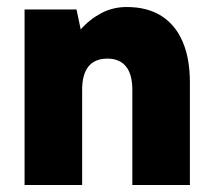

<svg xmlns="http://www.w3.org/2000/svg" viewBox="-20 -527 605 547"><path d="M50 -500H198L210 -443Q234 -471 267.5 -489Q301 -507 341 -507Q400 -507 440 -481.5Q480 -456 500.5 -408Q521 -360 521 -292V0H357V-272Q357 -315 339 -337.5Q321 -360 286 -360Q250 -360 232 -337.5Q214 -315 214 -271V0H50Z"/></svg>

Font: Albert Sans Black
Style: Regular
Weight: 900
Designer: Andreas Rasmussen
Foundry: a.Foundry
Version: Version 1.025